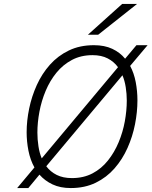

<svg xmlns="http://www.w3.org/2000/svg" viewBox="-20 -941 768 973"><path d="M67 12 154.5 -92.5Q133.5 -130 124.2 -177Q115 -224 115 -270.5Q115 -329 127.8 -390.8Q140.5 -452.5 166.5 -510Q192.5 -567.5 233 -613Q273.5 -658.5 329 -685.2Q384.5 -712 456 -712Q510 -712 549.2 -693.5Q588.5 -675 614 -643.5L671.5 -712H728L639.5 -607Q659 -571 667.8 -525Q676.5 -479 676.5 -432.5Q676.5 -373.5 664.2 -311.2Q652 -249 626.2 -191.2Q600.5 -133.5 560.5 -87.8Q520.5 -42 465.2 -15Q410 12 338.5 12Q285.5 12 246.2 -6.5Q207 -25 180 -56L123.5 12ZM344.5 -38.5Q403.5 -38.5 449 -62.5Q494.5 -86.5 527.2 -127.8Q560 -169 581.2 -220Q602.5 -271 612.5 -325.8Q622.5 -380.5 622.5 -432Q622.5 -465 617.2 -498.8Q612 -532.5 600.5 -559.5L214.5 -98.5Q235.5 -70.5 267.5 -54.5Q299.5 -38.5 344.5 -38.5ZM191.5 -138.5 578 -600.5Q557.5 -628.5 525.8 -645Q494 -661.5 449 -661.5Q390 -661.5 344.5 -637.2Q299 -613 266 -572.5Q233 -532 211.5 -480.8Q190 -429.5 179.8 -374.8Q169.5 -320 169.5 -269Q169.5 -234.5 174.8 -200Q180 -165.5 191.5 -138.5ZM425.5 -765 599 -921H674.5L477.5 -765Z"/></svg>

Font: Overpass ExtraLight
Style: Italic
Weight: 250
Italic angle: -10°
Designer: Delve Withrington, Dave Bailey, Thomas Jockin
Foundry: Delve Fonts LLC
Version: Version 4.000